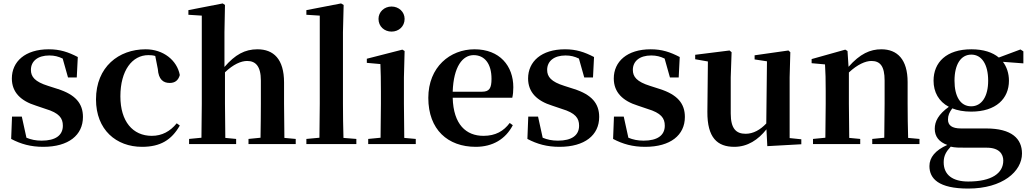

<svg xmlns="http://www.w3.org/2000/svg" viewBox="-20 -839 5999 1118"><path d="M232 16C379 16 463 -52 463 -158C463 -236 420 -288 316 -321L260 -339C183 -363 160 -392 160 -432C160 -483 200 -516 267 -516C297 -516 320 -510 345 -498L376 -388H427L433 -507C377 -536 329 -552 264 -552C126 -552 49 -480 49 -382C49 -301 102 -251 189 -224L245 -205C325 -181 346 -151 346 -107C346 -51 303 -20 223 -20C188 -20 161 -26 134 -37L107 -160H50L45 -30C102 0 159 16 232 16Z M807 16C914 16 979 -24 1027 -108L1009 -121C971 -74 923 -48 864 -48C753 -48 681 -132 681 -278C681 -429 750 -518 844 -518C858 -518 871 -517 884 -513L899 -437C903 -376 931 -356 968 -356C998 -356 1018 -370 1027 -402C1011 -488 931 -552 828 -552C672 -552 539 -450 539 -260C539 -83 657 16 807 16Z M1495 0H1702V-30L1636 -36L1634 -235V-359C1634 -495 1573 -552 1479 -552C1406 -552 1349 -521 1287 -449V-651L1290 -810L1277 -819L1077 -780V-753L1155 -748V-235L1153 -37L1081 -30V0H1355V-30L1292 -36C1291 -93 1290 -179 1290 -235V-418C1338 -464 1383 -484 1419 -484C1468 -484 1499 -454 1499 -370V-235C1499 -177 1498 -93 1497 -37L1427 -30V0Z M1839 0H2055V-30L1980 -36C1978 -100 1977 -172 1977 -235V-651L1981 -810L1966 -819L1764 -780V-753L1842 -748V-235L1840 -37L1764 -30V0Z M2260 -655C2302 -655 2336 -685 2336 -729C2336 -770 2302 -801 2260 -801C2218 -801 2184 -770 2184 -729C2184 -685 2218 -655 2260 -655ZM2195 0H2401V-30L2334 -36C2333 -94 2332 -180 2332 -235V-388L2336 -542L2323 -550L2116 -497V-473L2195 -466C2197 -418 2198 -375 2198 -308V-235L2196 -37L2124 -30V0Z M2750 16C2849 16 2924 -29 2966 -110L2948 -123C2913 -76 2866 -48 2795 -48C2695 -48 2620 -113 2616 -270H2963C2967 -288 2969 -306 2969 -331C2969 -455 2890 -552 2743 -552C2601 -552 2474 -449 2474 -269C2474 -84 2588 16 2750 16ZM2616 -305C2621 -452 2674 -518 2738 -518C2802 -518 2842 -468 2842 -380C2842 -326 2830 -305 2787 -305Z M3238 16C3385 16 3469 -52 3469 -158C3469 -236 3426 -288 3322 -321L3266 -339C3189 -363 3166 -392 3166 -432C3166 -483 3206 -516 3273 -516C3303 -516 3326 -510 3351 -498L3382 -388H3433L3439 -507C3383 -536 3335 -552 3270 -552C3132 -552 3055 -480 3055 -382C3055 -301 3108 -251 3195 -224L3251 -205C3331 -181 3352 -151 3352 -107C3352 -51 3309 -20 3229 -20C3194 -20 3167 -26 3140 -37L3113 -160H3056L3051 -30C3108 0 3165 16 3238 16Z M3737 16C3884 16 3968 -52 3968 -158C3968 -236 3925 -288 3821 -321L3765 -339C3688 -363 3665 -392 3665 -432C3665 -483 3705 -516 3772 -516C3802 -516 3825 -510 3850 -498L3881 -388H3932L3938 -507C3882 -536 3834 -552 3769 -552C3631 -552 3554 -480 3554 -382C3554 -301 3607 -251 3694 -224L3750 -205C3830 -181 3851 -151 3851 -107C3851 -51 3808 -20 3728 -20C3693 -20 3666 -26 3639 -37L3612 -160H3555L3550 -30C3607 0 3664 16 3737 16Z M4448 12 4646 1V-28L4578 -35V-389L4582 -535L4571 -545L4374 -517V-493L4446 -482L4442 -120C4407 -83 4366 -60 4322 -60C4267 -60 4235 -89 4235 -178V-389L4240 -535L4228 -545L4028 -520V-494L4102 -481L4099 -188C4098 -37 4157 16 4256 16C4333 16 4395 -25 4443 -86Z M5128 0H5334V-30L5268 -36C5266 -93 5265 -177 5265 -235V-361C5265 -493 5205 -552 5112 -552C5047 -552 4988 -526 4921 -450L4915 -542L4902 -550L4706 -495V-471L4784 -464C4787 -415 4788 -376 4788 -310V-235C4788 -180 4787 -94 4786 -37L4714 -30V0H4989V-30L4925 -36L4923 -235V-417C4973 -464 5020 -484 5054 -484C5105 -484 5131 -454 5131 -370V-235L5129 -37L5059 -30V0Z M5635 -220C5572 -220 5538 -278 5538 -369C5538 -464 5575 -521 5636 -521C5696 -521 5734 -465 5734 -369C5734 -278 5697 -220 5635 -220ZM5635 -189C5780 -189 5855 -265 5855 -369C5855 -412 5842 -450 5820 -479L5939 -470V-540L5922 -551L5796 -504C5760 -534 5707 -552 5636 -552C5491 -552 5416 -476 5416 -369C5416 -303 5446 -248 5505 -217C5444 -173 5423 -132 5423 -89C5423 -44 5448 -12 5496 5C5426 36 5392 78 5392 128C5392 201 5445 259 5618 259C5818 259 5931 159 5931 55C5931 -31 5872 -91 5722 -91H5576C5522 -91 5500 -110 5500 -143C5500 -167 5508 -185 5525 -208C5555 -196 5592 -189 5635 -189ZM5516 15C5541 21 5565 21 5611 21H5726C5799 21 5822 59 5822 96C5822 170 5754 218 5618 218C5528 218 5475 180 5475 106C5475 68 5489 44 5516 15Z"/></svg>

Font: Noto Serif KR
Style: Bold
Weight: 700
Designer: Ryoko NISHIZUKA 西塚涼子 (kana & ideographs); Frank Grießhammer (Latin, Greek & Cyrillic); Wenlong ZHANG 张文龙 (bopomofo); San
Foundry: Adobe
Version: Version 2.001;hotconv 1.1.0;makeotfexe 2.6.0